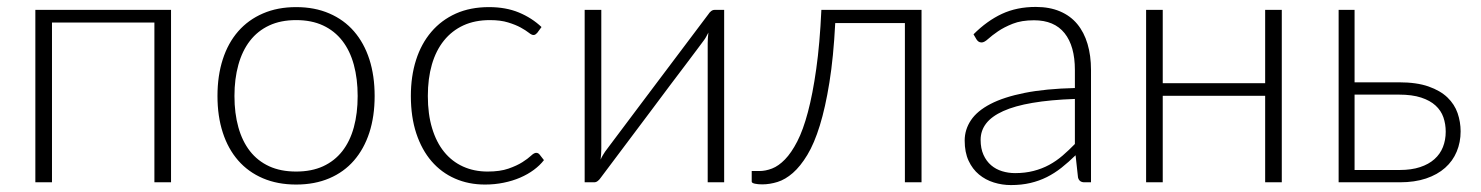

<svg xmlns="http://www.w3.org/2000/svg" viewBox="-20 -526 4272 554"><path d="M473.5 0H425.5V-461H130V0H82V-497.5H473.5Z M834.5 -505.5Q888 -505.5 930.2 -487.2Q972.5 -469 1001.5 -435.5Q1030.5 -402 1045.8 -354.8Q1061 -307.5 1061 -249Q1061 -190.5 1045.8 -143.5Q1030.5 -96.5 1001.5 -63Q972.5 -29.5 930.2 -11.5Q888 6.5 834.5 6.5Q781 6.5 738.8 -11.5Q696.5 -29.5 667.2 -63Q638 -96.5 622.8 -143.5Q607.5 -190.5 607.5 -249Q607.5 -307.5 622.8 -354.8Q638 -402 667.2 -435.5Q696.5 -469 738.8 -487.2Q781 -505.5 834.5 -505.5ZM834.5 -31Q879 -31 912.2 -46.2Q945.5 -61.5 967.8 -90Q990 -118.5 1001 -158.8Q1012 -199 1012 -249Q1012 -298.5 1001 -339Q990 -379.5 967.8 -408.2Q945.5 -437 912.2 -452.5Q879 -468 834.5 -468Q790 -468 756.8 -452.5Q723.5 -437 701.2 -408.2Q679 -379.5 667.8 -339Q656.5 -298.5 656.5 -249Q656.5 -199 667.8 -158.8Q679 -118.5 701.2 -90Q723.5 -61.5 756.8 -46.2Q790 -31 834.5 -31Z M1530 -431Q1527.5 -428.5 1525.2 -426.8Q1523 -425 1519 -425Q1514 -425 1505.5 -431.8Q1497 -438.5 1482.5 -446.5Q1468 -454.5 1446.2 -461.2Q1424.5 -468 1393.5 -468Q1350.5 -468 1317.2 -452.8Q1284 -437.5 1261 -409Q1238 -380.5 1226.2 -340Q1214.5 -299.5 1214.5 -249Q1214.5 -196.5 1226.8 -156Q1239 -115.5 1261.5 -87.8Q1284 -60 1316 -45.5Q1348 -31 1387 -31Q1423 -31 1447.2 -39.5Q1471.5 -48 1487.2 -58Q1503 -68 1512 -76.5Q1521 -85 1527 -85Q1533 -85 1537 -80L1549.5 -64Q1538 -49 1520.5 -36Q1503 -23 1481 -13.5Q1459 -4 1433.2 1.2Q1407.5 6.5 1379.5 6.5Q1332 6.5 1292.8 -10.8Q1253.5 -28 1225.2 -60.8Q1197 -93.5 1181.2 -141Q1165.5 -188.5 1165.5 -249Q1165.5 -306 1180.5 -353Q1195.5 -400 1224.5 -434Q1253.5 -468 1295.2 -486.8Q1337 -505.5 1391 -505.5Q1439.5 -505.5 1477 -490Q1514.5 -474.5 1542.5 -448Z M2069.5 -497.5V0H2022V-401Q2022 -408 2022.5 -416Q2023 -424 2024 -432Q2020.5 -425 2017.2 -419.2Q2014 -413.5 2010.5 -409Q2009.5 -408 1996.5 -390.2Q1983.5 -372.5 1962.2 -344.5Q1941 -316.5 1914.2 -281Q1887.5 -245.5 1860 -208.5Q1795 -122 1712.5 -12Q1709.5 -7.5 1704.8 -3.8Q1700 0 1694.5 0H1667V-497.5H1715V-96.5Q1715 -89.5 1714.5 -81.5Q1714 -73.5 1713 -65.5Q1716 -72.5 1719.5 -78.2Q1723 -84 1726 -88.5Q1726.5 -89.5 1739.8 -107Q1753 -124.5 1774.2 -152.8Q1795.5 -181 1822 -216.5Q1848.5 -252 1876.5 -289Q1941.5 -375.5 2024 -485Q2027 -490 2031.8 -493.8Q2036.5 -497.5 2042 -497.5Z M2639 0H2591V-459.5H2390Q2385 -361 2373.2 -288.2Q2361.5 -215.5 2345.5 -163.8Q2329.5 -112 2309.5 -79Q2289.5 -46 2267.8 -27Q2246 -8 2223.5 -1Q2201 6 2179 6Q2167 6 2158 4Q2149 2 2149 -2V-32.5H2171Q2189 -32.5 2207.8 -39.8Q2226.5 -47 2245 -66Q2263.5 -85 2280.5 -118Q2297.5 -151 2311.2 -202.8Q2325 -254.5 2335.2 -327Q2345.5 -399.5 2350 -497.5H2639Z M3081.5 -240.5Q3010.5 -238 2959.2 -229.2Q2908 -220.5 2874.8 -205.5Q2841.5 -190.5 2825.5 -169.8Q2809.5 -149 2809.5 -122.5Q2809.5 -97.5 2817.8 -79.2Q2826 -61 2839.8 -49.2Q2853.5 -37.5 2871.5 -32Q2889.5 -26.5 2909 -26.5Q2938 -26.5 2962.2 -32.8Q2986.5 -39 3007.2 -50.2Q3028 -61.5 3046 -77Q3064 -92.5 3081.5 -110.5ZM2789 -427Q2828 -466 2871 -486Q2914 -506 2968.5 -506Q3008.5 -506 3038.5 -493.2Q3068.5 -480.5 3088.2 -456.8Q3108 -433 3118 -399.2Q3128 -365.5 3128 -324V0H3109Q3094 0 3090.5 -14L3083.5 -78Q3063 -58 3042.8 -42Q3022.5 -26 3000.5 -15Q2978.5 -4 2953 2Q2927.5 8 2897 8Q2871.5 8 2847.5 0.5Q2823.5 -7 2804.8 -22.5Q2786 -38 2774.8 -62.2Q2763.5 -86.5 2763.5 -120.5Q2763.5 -152 2781.5 -179Q2799.5 -206 2838 -226Q2876.5 -246 2936.8 -258Q2997 -270 3081.5 -272V-324Q3081.5 -393 3051.8 -430.2Q3022 -467.5 2963.5 -467.5Q2927.5 -467.5 2902.2 -457.5Q2877 -447.5 2859.5 -435.5Q2842 -423.5 2831 -413.5Q2820 -403.5 2812.5 -403.5Q2807 -403.5 2803.5 -406Q2800 -408.5 2797.5 -412.5Z M3678.5 -497.5V0H3630.5V-249.5H3335V0H3287V-497.5H3335V-286H3630.5V-497.5Z M4018.5 -35.5Q4052.5 -35.5 4077.5 -43.8Q4102.5 -52 4119 -66.8Q4135.5 -81.5 4143.5 -101.8Q4151.5 -122 4151.5 -146Q4151.5 -168 4144.8 -187.5Q4138 -207 4122.2 -221.5Q4106.5 -236 4080.5 -244.5Q4054.5 -253 4016.5 -253H3888.5V-35.5ZM4016.5 -288.5Q4067.5 -288.5 4101.8 -276.5Q4136 -264.5 4156.5 -244.8Q4177 -225 4185.8 -199.5Q4194.5 -174 4194.5 -147Q4194.5 -115.5 4183.2 -88.5Q4172 -61.5 4149.8 -41.8Q4127.5 -22 4094.8 -11Q4062 0 4019 0H3842.5V-497.5H3888.5V-288.5Z"/></svg>

Font: Lato 2
Style: Regular
Weight: 300
Designer: Lukasz Dziedzic with Adam Twardoch and Botio Nikoltchev
Foundry: tyPoland Lukasz Dziedzic
Version: Version 2.015; 2015-08-06; http://www.latofonts.com/